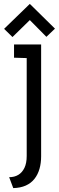

<svg xmlns="http://www.w3.org/2000/svg" viewBox="-20 -928 302 985"><path d="M262 -781 133 -908 1 -780 44 -738 133 -825 218 -739ZM191 -126V-700H52V-632L117 -630V-128Q117 -91 105.5 -67Q94 -43 74 -31Q54 -19 27 -19L48 37Q85 36 112 24Q139 12 156.5 -10Q174 -32 182.5 -61.5Q191 -91 191 -126Z"/></svg>

Font: Advent Pro Medium
Style: Regular
Weight: 500
Designer: VivaRado, Andreas Kalpakidis
Foundry: VivaRado, Andreas Kalpakidis
Version: Version 3.000